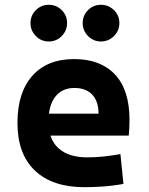

<svg xmlns="http://www.w3.org/2000/svg" viewBox="-20 -775 626 805"><path d="M334 9.8Q199.6 9.8 126.4 -59.8Q53.2 -129.4 53.2 -259.8Q53.2 -386.7 115.4 -457Q177.6 -527.3 291 -527.3Q401.8 -527.3 462.4 -462.4Q522.9 -397.4 522.9 -273.4Q522.9 -238.3 519.9 -206.5H140.1V-298.3H393.1Q393.1 -350.5 366.5 -378.4Q339.8 -406.2 292 -406.2Q240.2 -406.2 211.7 -369.4Q183.1 -332.5 183.1 -264.6Q183.1 -191.5 225.4 -153.4Q267.7 -115.2 345.7 -115.2Q380.9 -115.2 415.1 -118.9Q449.2 -122.6 484.9 -128.9L497.6 -3.9Q448 4.9 406.8 7.3Q365.6 9.8 334 9.8ZM403.1 -601.1Q371.7 -601.1 349.2 -623.8Q326.7 -646.6 326.7 -678.2Q326.7 -710.4 349.2 -732.7Q371.7 -754.9 403.1 -754.9Q435.1 -754.9 457.8 -732.6Q480.5 -710.3 480.5 -678.2Q480.5 -646.6 457.8 -623.8Q435.1 -601.1 403.1 -601.1ZM184.4 -601.1Q152.8 -601.1 130.4 -623.8Q107.9 -646.6 107.9 -678.2Q107.9 -710.4 130.4 -732.7Q153 -754.9 184.4 -754.9Q216.3 -754.9 238.8 -732.6Q261.2 -710.3 261.2 -678.2Q261.2 -646.6 238.9 -623.8Q216.5 -601.1 184.4 -601.1Z"/></svg>

Font: Cascadia Code
Style: Regular
Weight: 400
Monospace: yes
Designer: Aaron Bell
Foundry: Saja Typeworks
Version: Version 2106.017